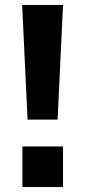

<svg xmlns="http://www.w3.org/2000/svg" viewBox="-20 -760 346 780"><path d="M92 -274 70 -740H236L214 -274ZM71 0V-165H236V0Z"/></svg>

Font: Instrument Sans
Style: Bold
Weight: 700
Designer: Rodrigo Fuenzalida
Foundry: fragTYPE
Version: Version 1.000; ttfautohint (v1.8.4.7-5d5b);gftools[0.9.28]